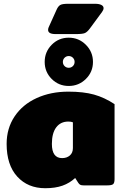

<svg xmlns="http://www.w3.org/2000/svg" viewBox="-20 -979 660 1014"><path d="M234 -821Q234 -828 237 -835L279 -928Q287 -946 298 -952.5Q309 -959 339 -959H482Q503 -959 515 -953Q527 -947 527 -936Q527 -927 519 -916L455 -829Q441 -810 428.5 -804.5Q416 -799 381 -799H274Q234 -799 234 -821ZM216 -652Q216 -705 253 -742.5Q290 -780 343 -780Q396 -780 433.5 -742.5Q471 -705 471 -652Q471 -599 433.5 -562Q396 -525 343 -525Q290 -525 253 -562Q216 -599 216 -652ZM374 -652Q374 -665 365 -674Q356 -683 343 -683Q330 -683 321 -674Q312 -665 312 -652Q312 -639 321 -630Q330 -621 343 -621Q356 -621 365 -630Q374 -639 374 -652ZM15 -219Q15 -301 57 -364Q99 -427 173.5 -461Q248 -495 341 -495Q421 -495 476.5 -479.5Q532 -464 585 -429V-33Q585 -13 577.5 -6.5Q570 0 547 0H421Q410 0 404 -3Q398 -6 393 -14L377 -39Q348 -12 310 1.5Q272 15 219 15Q127 15 71 -46.5Q15 -108 15 -219ZM365 -197V-333Q356 -337 341 -337Q300 -337 277 -306.5Q254 -276 254 -219Q254 -144 308 -144Q333 -144 349 -158Q365 -172 365 -197Z"/></svg>

Font: Mitr
Style: Bold
Weight: 700
Designer: Thanarat Vachiruckul
Foundry: Cadson Demak
Version: Version 1.003